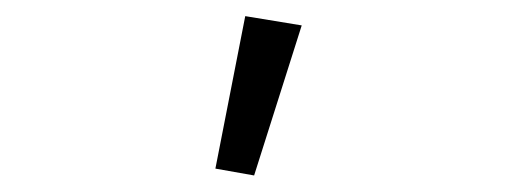

<svg xmlns="http://www.w3.org/2000/svg" viewBox="-20 -816 640 238"><path d="M284 -796 354 -784.5 295 -598.5 247 -607Z"/></svg>

Font: Fira Code Light Light
Style: Regular
Weight: 300
Monospace: yes
Version: Version 5.002